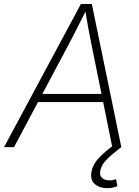

<svg xmlns="http://www.w3.org/2000/svg" viewBox="-40 -748 707 976"><path d="M-19.5 0 371.1 -727.5H426.8L576.7 0H530.8L425.3 -520Q417.5 -558.1 408.9 -604.5Q400.4 -650.9 391.1 -708H403.8Q376 -652.3 352.5 -606Q329.1 -559.6 308.1 -520L31.2 0ZM134.8 -229 141.6 -270.5H505.4L498.5 -229ZM505.4 208.5Q466.8 208.5 442.4 188Q418 167.5 424.8 126.5Q431.2 88.4 461.9 55.7Q492.7 22.9 535.6 -8.3L576.7 0Q533.7 32.2 504.4 60.8Q475.1 89.4 469.7 121.1Q465.3 145.5 479.5 157.2Q493.7 168.9 517.6 168.9Q526.9 168.9 535.2 167Q543.5 165 550.3 162.6L556.6 198.7Q545.9 202.6 533.2 205.6Q520.5 208.5 505.4 208.5Z"/></svg>

Font: Inter 18pt ExtraLight
Style: Italic
Weight: 250
Italic angle: -9.3988°
Designer: Rasmus Andersson
Foundry: rsms
Version: Version 4.001;git-66647c0bb